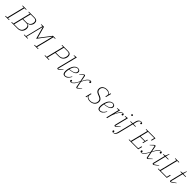

<svg xmlns="http://www.w3.org/2000/svg" viewBox="856 -3627 6706 6706"><g transform="rotate(45 4209.0 -274.0)"><path d="M-2 -23H76L238 -675H160L165 -698H358L353 -675H275L113 -23H191L186 0H-7Z M302 -23H380L542 -675H464L469 -698H754Q827 -698 863 -665Q899 -632 899 -569Q899 -530 886.5 -496.5Q874 -463 852 -436.5Q830 -410 799.5 -392.5Q769 -375 732 -369V-365Q790 -357 815 -322.5Q840 -288 840 -233Q840 -185 824.5 -142.5Q809 -100 779.5 -68.5Q750 -37 708 -18.5Q666 0 613 0H297ZM417 -24H605Q674 -24 723.5 -59.5Q773 -95 789 -159Q794 -176 798.5 -198Q803 -220 803 -239Q803 -293 775 -323.5Q747 -354 681 -354H499ZM505 -378H674Q736 -378 783.5 -409.5Q831 -441 848 -495Q854 -512 858 -533.5Q862 -555 862 -574Q862 -619 836.5 -646.5Q811 -674 751 -674H579Z M923 -23H1001L1163 -675H1085L1090 -698H1216L1332 -277H1336L1659 -698H1791L1786 -675H1708L1545 -23H1623L1618 0H1425L1430 -23H1508L1667 -660H1663L1532 -491L1317 -208L1239 -491L1192 -658H1188L1030 -23H1108L1103 0H918Z M1946 -23H2024L2186 -675H2108L2113 -698H2404Q2478 -698 2514 -665Q2550 -632 2550 -569Q2550 -527 2536.5 -484.5Q2523 -442 2495 -407.5Q2467 -373 2424 -351.5Q2381 -330 2321 -330H2138L2061 -23H2159L2154 0H1941ZM2144 -354H2321Q2387 -354 2435.5 -390.5Q2484 -427 2500 -492Q2505 -509 2509 -531.5Q2513 -554 2513 -573Q2513 -619 2487.5 -646.5Q2462 -674 2403 -674H2223Z M2603 12Q2589 12 2578.5 4.5Q2568 -3 2568 -20Q2568 -33 2573 -53L2740 -721H2654L2658 -738L2784 -755L2600 -23L2618 -15L2748 -129L2759 -118L2675 -35Q2646 -6 2631.5 3Q2617 12 2603 12Z M2945 12Q2887 12 2861 -23.5Q2835 -59 2835 -132Q2835 -167 2841 -210Q2847 -253 2860 -296Q2873 -339 2892.5 -379.5Q2912 -420 2939.5 -451Q2967 -482 3002.5 -501Q3038 -520 3082 -520Q3102 -520 3121 -515.5Q3140 -511 3155 -500Q3170 -489 3179.5 -471.5Q3189 -454 3189 -427Q3189 -394 3172.5 -367Q3156 -340 3120 -319Q3084 -298 3027 -283.5Q2970 -269 2889 -262Q2882 -231 2877 -197.5Q2872 -164 2872 -129Q2872 -106 2875.5 -85.5Q2879 -65 2888 -49.5Q2897 -34 2912.5 -24.5Q2928 -15 2952 -15Q3000 -15 3048.5 -54Q3097 -93 3137 -168L3153 -160Q3129 -113 3104 -80Q3079 -47 3053 -26.5Q3027 -6 3000 3Q2973 12 2945 12ZM2893 -278Q2955 -285 3003.5 -296Q3052 -307 3086 -324.5Q3120 -342 3137.5 -366.5Q3155 -391 3155 -424Q3155 -452 3139 -475Q3123 -498 3080 -498Q3021 -498 2970 -444.5Q2919 -391 2893 -278Z M3246 12Q3219 12 3203 0Q3187 -12 3187 -32Q3187 -49 3197 -59Q3207 -69 3221 -69Q3235 -69 3243.5 -60Q3252 -51 3252 -40Q3252 -28 3246 -19.5Q3240 -11 3232 -8L3233 -5H3243Q3288 -6 3342 -64Q3396 -122 3456 -252L3408 -487H3389L3269 -384L3259 -394L3340 -473Q3354 -487 3364 -496Q3374 -505 3381.5 -510.5Q3389 -516 3395.5 -518Q3402 -520 3408 -520Q3420 -520 3429 -514Q3438 -508 3441 -494L3479 -286H3484Q3492 -303 3502.5 -324.5Q3513 -346 3525.5 -368.5Q3538 -391 3553 -413.5Q3568 -436 3585 -455Q3610 -484 3637.5 -502Q3665 -520 3697 -520Q3724 -520 3740 -508Q3756 -496 3756 -476Q3756 -459 3746 -449Q3736 -439 3722 -439Q3708 -439 3699.5 -448Q3691 -457 3691 -468Q3691 -480 3697 -488.5Q3703 -497 3711 -500L3710 -503H3700Q3655 -501 3601 -443.5Q3547 -386 3487 -256L3535 -21H3554L3674 -124L3684 -114L3603 -35Q3589 -21 3579 -11.5Q3569 -2 3561.5 3Q3554 8 3547.5 10Q3541 12 3535 12Q3523 12 3514 6Q3505 0 3502 -14L3464 -222H3459Q3451 -205 3440.5 -183.5Q3430 -162 3417.5 -139.5Q3405 -117 3390 -94.5Q3375 -72 3358 -53Q3333 -24 3305.5 -6Q3278 12 3246 12Z M4184 12Q4155 12 4127.5 6.5Q4100 1 4077.5 -10Q4055 -21 4039.5 -37Q4024 -53 4018 -74H4015L3996 0H3965L4018 -213H4049L4031 -140Q4027 -124 4027 -112Q4027 -88 4039 -69.5Q4051 -51 4072 -38.5Q4093 -26 4121.5 -19.5Q4150 -13 4183 -13Q4232 -13 4271.5 -27Q4311 -41 4339 -66Q4367 -91 4382 -125Q4397 -159 4397 -199Q4397 -255 4368 -284.5Q4339 -314 4283 -337L4216 -364Q4157 -387 4126 -425Q4095 -463 4095 -523Q4095 -566 4112.5 -600.5Q4130 -635 4160.5 -659.5Q4191 -684 4232 -697Q4273 -710 4320 -710Q4348 -710 4374.5 -704.5Q4401 -699 4422 -688Q4443 -677 4458 -661Q4473 -645 4479 -624H4482L4501 -698H4532L4481 -495H4450L4467 -562Q4469 -571 4469.5 -576.5Q4470 -582 4470 -588Q4470 -612 4458.5 -630Q4447 -648 4426.5 -660.5Q4406 -673 4378.5 -679Q4351 -685 4320 -685Q4273 -685 4238 -672Q4203 -659 4179 -637.5Q4155 -616 4143 -588Q4131 -560 4131 -529Q4131 -475 4158.5 -444.5Q4186 -414 4239 -393L4305 -367Q4374 -338 4403.5 -299.5Q4433 -261 4433 -205Q4433 -160 4416 -120.5Q4399 -81 4367 -51.5Q4335 -22 4289 -5Q4243 12 4184 12Z M4669 12Q4611 12 4585 -23.5Q4559 -59 4559 -132Q4559 -167 4565 -210Q4571 -253 4584 -296Q4597 -339 4616.5 -379.5Q4636 -420 4663.5 -451Q4691 -482 4726.5 -501Q4762 -520 4806 -520Q4826 -520 4845 -515.5Q4864 -511 4879 -500Q4894 -489 4903.5 -471.5Q4913 -454 4913 -427Q4913 -394 4896.5 -367Q4880 -340 4844 -319Q4808 -298 4751 -283.5Q4694 -269 4613 -262Q4606 -231 4601 -197.5Q4596 -164 4596 -129Q4596 -106 4599.5 -85.5Q4603 -65 4612 -49.5Q4621 -34 4636.5 -24.5Q4652 -15 4676 -15Q4724 -15 4772.5 -54Q4821 -93 4861 -168L4877 -160Q4853 -113 4828 -80Q4803 -47 4777 -26.5Q4751 -6 4724 3Q4697 12 4669 12ZM4617 -278Q4679 -285 4727.5 -296Q4776 -307 4810 -324.5Q4844 -342 4861.5 -366.5Q4879 -391 4879 -424Q4879 -452 4863 -475Q4847 -498 4804 -498Q4745 -498 4694 -444.5Q4643 -391 4617 -278Z M5114 -482H5028L5032 -499L5158 -516L5103 -300L5109 -299Q5124 -333 5143 -372Q5162 -411 5185.5 -444Q5209 -477 5237.5 -498.5Q5266 -520 5300 -520Q5327 -520 5341.5 -507.5Q5356 -495 5356 -477Q5356 -460 5346.5 -449.5Q5337 -439 5321 -439Q5307 -439 5299 -448Q5291 -457 5291 -468Q5291 -478 5297 -486.5Q5303 -495 5311 -500L5309 -504H5298Q5277 -504 5254 -485.5Q5231 -467 5203 -432Q5188 -414 5168.5 -382Q5149 -350 5129.5 -311.5Q5110 -273 5093.5 -232.5Q5077 -192 5068 -156L5029 0H4994Z M5426 12Q5412 12 5401.5 4.5Q5391 -3 5391 -20Q5391 -33 5396 -53L5502 -482H5416L5420 -499L5546 -516L5423 -23L5441 -15L5571 -129L5582 -118L5498 -35Q5469 -6 5454.5 3Q5440 12 5426 12ZM5567 -662Q5553 -662 5546 -670Q5539 -678 5539 -688Q5539 -698 5543 -706Q5547 -714 5555 -719.5Q5563 -725 5575 -725Q5589 -725 5596 -717Q5603 -709 5603 -699Q5603 -689 5599 -681Q5595 -673 5587 -667.5Q5579 -662 5567 -662Z M5541 212Q5511 212 5494.5 199.5Q5478 187 5478 167Q5478 153 5487.5 143Q5497 133 5511 133Q5525 133 5533 142Q5541 151 5541 162Q5541 171 5536 180Q5531 189 5521 194L5522 197H5534Q5578 197 5604 165.5Q5630 134 5644 75L5784 -485H5685L5691 -508H5790L5818 -625Q5834 -687 5872 -723.5Q5910 -760 5968 -760Q5998 -760 6014.5 -747.5Q6031 -735 6031 -715Q6031 -701 6021.5 -691Q6012 -681 5998 -681Q5984 -681 5976 -690Q5968 -699 5968 -710Q5968 -719 5973 -728Q5978 -737 5988 -742L5987 -745H5975Q5927 -745 5897 -712Q5867 -679 5853 -623L5825 -508H5948L5942 -485H5818L5679 77Q5663 140 5629 176Q5595 212 5541 212Z M6102 -23H6180L6342 -675H6264L6269 -698H6724L6686 -545H6655L6687 -674H6379L6305 -378H6534L6555 -463H6582L6534 -270H6507L6528 -354H6300L6217 -24H6543L6576 -155H6607L6568 0H6097Z M6728 12Q6701 12 6685 0Q6669 -12 6669 -32Q6669 -49 6679 -59Q6689 -69 6703 -69Q6717 -69 6725.5 -60Q6734 -51 6734 -40Q6734 -28 6728 -19.5Q6722 -11 6714 -8L6715 -5H6725Q6770 -6 6824 -64Q6878 -122 6938 -252L6890 -487H6871L6751 -384L6741 -394L6822 -473Q6836 -487 6846 -496Q6856 -505 6863.5 -510.5Q6871 -516 6877.5 -518Q6884 -520 6890 -520Q6902 -520 6911 -514Q6920 -508 6923 -494L6961 -286H6966Q6974 -303 6984.5 -324.5Q6995 -346 7007.5 -368.5Q7020 -391 7035 -413.5Q7050 -436 7067 -455Q7092 -484 7119.5 -502Q7147 -520 7179 -520Q7206 -520 7222 -508Q7238 -496 7238 -476Q7238 -459 7228 -449Q7218 -439 7204 -439Q7190 -439 7181.5 -448Q7173 -457 7173 -468Q7173 -480 7179 -488.5Q7185 -497 7193 -500L7192 -503H7182Q7137 -501 7083 -443.5Q7029 -386 6969 -256L7017 -21H7036L7156 -124L7166 -114L7085 -35Q7071 -21 7061 -11.5Q7051 -2 7043.5 3Q7036 8 7029.5 10Q7023 12 7017 12Q7005 12 6996 6Q6987 0 6984 -14L6946 -222H6941Q6933 -205 6922.5 -183.5Q6912 -162 6899.5 -139.5Q6887 -117 6872 -94.5Q6857 -72 6840 -53Q6815 -24 6787.5 -6Q6760 12 6728 12Z M7309 12Q7295 12 7284.5 4.5Q7274 -3 7274 -21Q7274 -32 7279 -52L7387 -485H7305L7311 -508H7348Q7374 -508 7387 -516Q7400 -524 7408 -545L7446 -650H7464L7428 -508H7566L7560 -485H7422L7307 -23L7325 -15L7484 -120L7494 -109L7378 -23Q7349 0 7335.5 6Q7322 12 7309 12Z M7541 -23H7619L7781 -675H7703L7708 -698H7901L7896 -675H7818L7656 -24H7954L7987 -155H8018L7979 0H7536Z M8168 12Q8154 12 8143.5 4.5Q8133 -3 8133 -21Q8133 -32 8138 -52L8246 -485H8164L8170 -508H8207Q8233 -508 8246 -516Q8259 -524 8267 -545L8305 -650H8323L8287 -508H8425L8419 -485H8281L8166 -23L8184 -15L8343 -120L8353 -109L8237 -23Q8208 0 8194.5 6Q8181 12 8168 12Z"/></g></svg>

Font: IBM Plex Serif ExtLt
Style: Italic
Weight: 200
Italic angle: -14°
Designer: Mike Abbink, Paul van der Laan, Pieter van Rosmalen
Foundry: Bold Monday
Version: Version 3.001